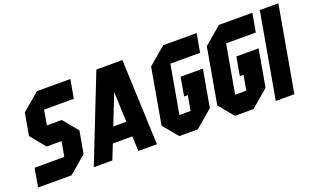

<svg xmlns="http://www.w3.org/2000/svg" viewBox="-79 -1119 2472 1518"><g transform="rotate(-20 1157.0 -359.5)"><path d="M31.2 0 58.6 -156.2H308.6L331.1 -281.2H206.1L103 -406.2L135.7 -593.8L283.2 -718.8H564.5L536.6 -562.5H286.6L264.6 -437.5H389.6L492.7 -312.5L459.5 -125L312.5 0Z M1002 -718.8 1031.2 0H875L869.6 -125H705.6L656.2 0H500L783.2 -718.8ZM864.7 -250 854.5 -502.9 754.9 -250Z M1627 -718.8 1599.1 -562.5H1349.1L1277.3 -156.2H1371.1L1393.6 -281.2H1362.3L1389.6 -437.5H1577.1L1522 -125L1375 0H1218.8L1115.7 -125L1198.2 -593.8L1345.7 -718.8Z M2095.7 -718.8 2067.9 -562.5H1817.9L1746.1 -156.2H1839.8L1862.3 -281.2H1831.1L1858.4 -437.5H2045.9L1990.7 -125L1843.8 0H1687.5L1584.5 -125L1667 -593.8L1814.5 -718.8Z M2187.5 0H2031.2L2158.2 -718.8H2314.5Z"/></g></svg>

Font: Signwood
Style: Italic
Weight: 400
Italic angle: -10°
Designer: GGBotNet
Foundry: GGBotNet
Version: 0.95